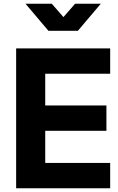

<svg xmlns="http://www.w3.org/2000/svg" viewBox="-20 -1003 629 1023"><path d="M66 -745H567V-610H221V-441H547V-306H221V-135H567V0H66ZM116 -983H256L318 -912L380 -983H517L395 -839H238Z"/></svg>

Font: Eudoxus Sans ExtraBold
Style: Regular
Weight: 800
Designer: Stijn de Vries
Foundry: tokotype
Version: Version 2.005